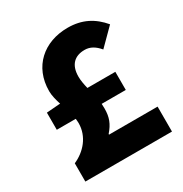

<svg xmlns="http://www.w3.org/2000/svg" viewBox="-172 -870 952 1000"><g transform="rotate(-30 304.5 -370.0)"><path d="M283 -154C318 -194 331 -228 331 -280C331 -289 330 -299 330 -308H475V-417H307C301 -442 296 -467 296 -491C296 -564 335 -596 393 -596C426 -596 453 -580 479 -549L575 -645C523 -707 460 -740 374 -740C231 -740 126 -649 126 -502C126 -475 134 -446 143 -417H137L60 -411V-308H174C175 -299 176 -290 176 -281C176 -201 121 -139 54 -110V0H575V-150H283Z"/></g></svg>

Font: Noto Sans CJK Black
Style: Bold
Weight: 900
Designer: Ryoko NISHIZUKA (kana & ideographs); Paul D. Hunt (Latin, Greek & Cyrillic); Wenlong ZHANG (bopomofo); Sandoll Communica
Foundry: Adobe Systems Incorporated
Version: Version 1.000;PS 1;hotconv 1.0.78;makeotf.lib2.5.61930